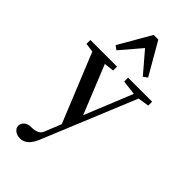

<svg xmlns="http://www.w3.org/2000/svg" viewBox="-291 -785 1090 1090"><g transform="rotate(45 254.5 -239.5)"><path d="M152.3 -504.9 128.4 -522.5 240.2 -716.3H277.3L389.2 -522.5L364.3 -504.9L258.3 -628.9ZM118.7 236.3Q94.7 236.3 77.9 223.6Q61 210.9 61 192.4Q61 171.9 76.9 158.7Q92.8 145.5 119.1 145.5Q174.3 145.5 188 113.3L229.5 11.2L60.5 -403.3L6.3 -410.6V-441.9H220.2V-410.6L160.6 -403.8L279.3 -110.8L397 -399.9L309.1 -410.6V-441.9H502V-410.6L435.1 -400.4L203.1 162.6Q172.4 236.3 118.7 236.3Z"/></g></svg>

Font: Elstob 10pt Medium
Style: Regular
Weight: 500
Designer: Peter S. Baker
Version: Version 1.015